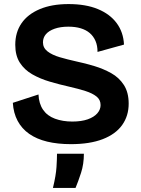

<svg xmlns="http://www.w3.org/2000/svg" viewBox="-20 -694 692 943"><path d="M328 14Q263 14 211.5 1.5Q160 -11 123.5 -36.5Q87 -62 66.5 -100.5Q46 -139 43 -189L169 -230Q171 -185 191.5 -155Q212 -125 250 -111Q288 -97 335 -97Q380 -97 411 -108Q442 -119 458 -137.5Q474 -156 474 -178Q474 -204 454 -220Q434 -236 399.5 -247Q365 -258 321 -268Q272 -279 224.5 -293Q177 -307 138.5 -329Q100 -351 77.5 -386Q55 -421 55 -474Q55 -535 85.5 -579.5Q116 -624 175 -649Q234 -674 317 -674Q401 -674 460.5 -649.5Q520 -625 553 -580.5Q586 -536 589 -475L459 -439Q459 -470 449 -493Q439 -516 421 -531.5Q403 -547 376.5 -555Q350 -563 316 -563Q277 -563 248.5 -553Q220 -543 205.5 -526Q191 -509 191 -486Q191 -459 213.5 -441.5Q236 -424 273.5 -413Q311 -402 356 -392Q399 -383 443.5 -369.5Q488 -356 526.5 -334.5Q565 -313 588.5 -276.5Q612 -240 612 -185Q612 -125 580 -80Q548 -35 484.5 -10.5Q421 14 328 14ZM240 229Q255 167 257.5 126Q260 85 260 61H392Q392 112 378 155Q364 198 351 229Z"/></svg>

Font: Bricolage Grotesque
Style: Bold
Weight: 700
Designer: Mathieu Triay
Foundry: Atelier Triay
Version: Version 1.001;gftools[0.9.33.dev8+g029e19f]